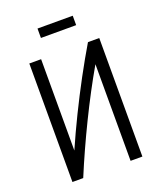

<svg xmlns="http://www.w3.org/2000/svg" viewBox="-155 -956 887 1055"><g transform="rotate(-20 288.5 -429.0)"><path d="M84 0V-693H153V-159Q192 -248 237.5 -341Q283 -434 331.5 -524Q380 -614 427 -693H493V0H424V-565Q350 -437 278 -289.5Q206 -142 147 0ZM192 -803V-858H398V-803Z"/></g></svg>

Font: Ubuntu Sans Condensed
Style: Regular
Weight: 400
Width: 3
Designer: Dalton Maag Ltd
Foundry: Dalton Maag Ltd
Version: Version 1.006; ttfautohint (v1.8.4.7-5d5b)